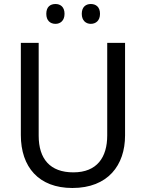

<svg xmlns="http://www.w3.org/2000/svg" viewBox="-20 -928 729 958"><path d="M211 -859C211 -825 231 -809 257 -809C281 -809 302 -825 302 -859C302 -894 281 -908 257 -908C231 -908 211 -894 211 -859ZM388 -859C388 -825 409 -809 433 -809C458 -809 479 -825 479 -859C479 -894 458 -908 433 -908C409 -908 388 -894 388 -859ZM604 -714H515V-252C515 -144 465 -68 346 -68C230 -68 173 -135 173 -251V-714H84V-254C84 -95 173 10 341 10C519 10 604 -104 604 -252Z"/></svg>

Font: Noto Sans Thai
Style: Regular
Weight: 400
Designer: Monotype Design Team
Foundry: Monotype Imaging Inc.
Version: Version 1.901